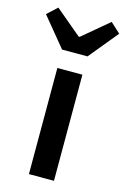

<svg xmlns="http://www.w3.org/2000/svg" viewBox="-171 -911 639 970"><g transform="rotate(15 148.5 -425.5)"><path d="M83 0V-555H214V0ZM82 -651 -43 -803 9 -851 146 -736H151L288 -851L340 -803L215 -651Z"/></g></svg>

Font: Noto Sans HK SemiBold
Style: Regular
Weight: 600
Version: Version 2.004-H2;hotconv 1.0.118;makeotfexe 2.5.65603